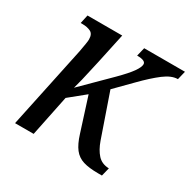

<svg xmlns="http://www.w3.org/2000/svg" viewBox="-127 -662 793 795"><g transform="rotate(30 269.5 -264.0)"><path d="M438 8Q394 8 366.5 -0.5Q339 -9 321.5 -31.5Q304 -54 291 -96L240 -256L165 -195L125 0H36L119 -393Q123 -416 125.5 -430.5Q128 -445 128 -453Q128 -479 112 -487Q96 -495 73 -495H64L73 -536H239L209 -396Q201 -362 196 -338.5Q191 -315 186 -294.5Q181 -274 174 -249L302 -376Q341 -415 358 -439Q375 -463 375 -477Q375 -495 334 -495L344 -536H539L529 -495Q499 -495 463.5 -468Q428 -441 383 -395L308 -319L379 -114Q392 -77 412 -55Q432 -33 466 -32L456 8Z"/></g></svg>

Font: Noto Serif Condensed
Style: Italic
Weight: 400
Width: 3
Italic angle: -12°
Designer: Monotype Design Team
Foundry: Monotype Imaging Inc.
Version: Version 2.014; ttfautohint (v1.8.4.7-5d5b)